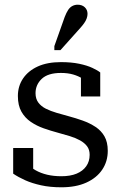

<svg xmlns="http://www.w3.org/2000/svg" viewBox="-20 -786 514 816"><path d="M361 -128Q361 -150 350 -164.5Q339 -179 320 -189.5Q301 -200 276.5 -207.5Q252 -215 226 -222Q196 -230 166 -240.5Q136 -251 111 -268Q86 -285 71 -311.5Q56 -338 56 -378Q56 -420 78 -452.5Q100 -485 140.5 -503.5Q181 -522 239 -522Q283 -522 316.5 -515Q350 -508 372.5 -497.5Q395 -487 406 -478V-376H324V-472Q334 -472 341.5 -467.5Q349 -463 353.5 -456Q358 -449 359.5 -440.5Q361 -432 358 -426Q348 -441 330.5 -452Q313 -463 290.5 -469.5Q268 -476 239 -476Q184 -476 157.5 -451Q131 -426 131 -390Q131 -366 143 -350Q155 -334 175 -324Q195 -314 220.5 -306.5Q246 -299 272 -292Q302 -284 331.5 -273.5Q361 -263 385.5 -247Q410 -231 424 -206.5Q438 -182 438 -145Q438 -100 414.5 -65Q391 -30 347 -10Q303 10 241 10Q193 10 154.5 1.5Q116 -7 87 -20Q58 -33 36 -48V-157H121V-34Q108 -42 100.5 -49Q93 -56 90.5 -63Q88 -70 89 -78Q90 -86 94 -94Q109 -75 131 -62.5Q153 -50 180.5 -43.5Q208 -37 241 -37Q279 -37 305.5 -48Q332 -59 346.5 -79.5Q361 -100 361 -128ZM255 -714Q262 -732 269.5 -743.5Q277 -755 287.5 -760.5Q298 -766 310 -766Q329 -766 340.5 -755Q352 -744 352 -727Q352 -718 348.5 -708Q345 -698 338 -688Q331 -678 322 -668L237 -573H211V-590Z"/></svg>

Font: Roboto Serif 72pt
Style: Regular
Weight: 400
Designer: Greg Gazdowicz
Foundry: Commercial Type
Version: Version 1.008